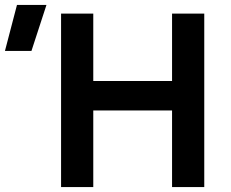

<svg xmlns="http://www.w3.org/2000/svg" viewBox="-158 -755 932 775"><path d="M88.5 0V-700H218.5V-428H536.5V-700H666.5V0H536.5V-309H218.5V0ZM-138 -549.5 -89.5 -735H29.5L-31 -549.5Z"/></svg>

Font: Geologica Roman Medium
Style: Regular
Weight: 500
Designer: Sindre Bremnes, Frode Helland
Foundry: Monokrom Skriftforlag AS
Version: Version 1.010;gftools[0.9.28]